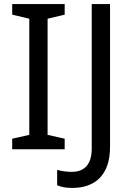

<svg xmlns="http://www.w3.org/2000/svg" viewBox="-20 -734 652 944"><path d="M298 0V-52L214 -71V-642L298 -662V-714H40V-662L124 -642V-71L40 -52V0ZM335 190C447 190 521 127 521 -11V-714H431V-4C431 87 383 111 333 111C306 111 282 107 261 101V177C279 185 303 190 335 190Z"/></svg>

Font: Noto Sans Sinhala UI
Style: Regular
Weight: 400
Designer: Jelle Bosma - Monotype Design Team
Foundry: Monotype Imaging Inc.
Version: Version 2.006